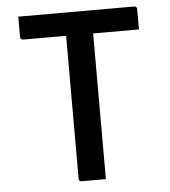

<svg xmlns="http://www.w3.org/2000/svg" viewBox="-51 -746 702 793"><g transform="rotate(-5 300.0 -350.0)"><path d="M54 -700H534Q539 -700 542.5 -697Q546 -694 546 -689Q546 -665 546 -646.5Q546 -628 546 -604H66Q63 -604 60 -605.5Q57 -607 55.5 -609.5Q54 -612 54 -615Q54 -638 54 -657.5Q54 -677 54 -700ZM356 0Q331 0 306 0Q281 0 255 0Q250 0 247 -3Q244 -6 244 -11Q244 -93 244 -171.5Q244 -250 244 -329Q244 -408 244 -487.5Q244 -567 244 -648H365L356 -626Q356 -603 356 -578.5Q356 -554 356 -530Q356 -506 356 -483Q356 -419 356 -356.5Q356 -294 356 -230.5Q356 -167 356 -99Q356 -72 356 -47Q356 -22 356 0Z"/></g></svg>

Font: Recursive Medium
Style: Regular
Weight: 500
Version: Version 1.085